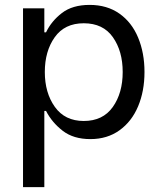

<svg xmlns="http://www.w3.org/2000/svg" viewBox="-20 -561 662 784"><path d="M74 -527H161V-429H168Q190 -475 233 -508Q276 -541 346 -541Q417 -541 467.5 -505.5Q518 -470 544 -407.5Q570 -345 570 -267Q570 -189 544 -127Q518 -65 468 -29Q418 7 349 7Q280 7 236 -27Q192 -61 168 -108H161V203H74ZM163 -267Q163 -182 204 -124.5Q245 -67 322 -67Q400 -67 440.5 -124Q481 -181 481 -267Q481 -352 441 -409Q401 -466 322 -466Q244 -466 203.5 -409Q163 -352 163 -267Z"/></svg>

Font: Lopes Sans
Style: Regular
Weight: 400
Designer: Gabriel Lam, Diego Maldonado
Foundry: TypeRant, Foresti Design
Version: Version 4.000